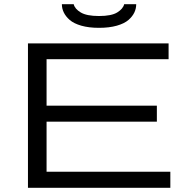

<svg xmlns="http://www.w3.org/2000/svg" viewBox="-20 -892 911 912"><path d="M450.2 -759.8Q401.9 -759.8 366.2 -770Q330.6 -780.3 311.3 -797.1Q292 -814 283 -832.8Q273.9 -851.6 273.9 -872.1H330.1Q335 -850.1 363.3 -833Q391.6 -815.9 450.2 -815.9Q509.8 -815.9 537.4 -833.3Q564.9 -850.6 569.8 -872.1H627Q627 -851.6 618.2 -832.8Q609.4 -814 590.1 -797.1Q570.8 -780.3 534.9 -770Q499 -759.8 450.2 -759.8ZM112.8 0V-686H780.8V-610.8H201.2V-390.1H725.1V-314H201.2V-76.2H789.1V0Z"/></svg>

Font: Archivo Expanded Light
Style: Regular
Weight: 300
Width: 7
Designer: Hector Gatti
Foundry: Omnibus-Type
Version: Version 2.001